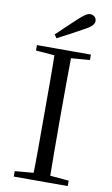

<svg xmlns="http://www.w3.org/2000/svg" viewBox="-102 -996 609 1047"><g transform="rotate(10 202.5 -472.5)"><path d="M138.1 -802Q166.7 -829.3 194.4 -855.9Q222 -882.5 247.6 -905.7Q271.1 -927 284.8 -935.9Q298.6 -944.8 310.5 -944.8Q325 -944.8 335 -935Q344.9 -925.2 344.9 -912.4Q344.9 -899.7 333.5 -887Q322.1 -874.4 291 -858.2Q257.5 -839.2 222.3 -820.5Q187.1 -801.8 150.9 -783.2ZM52.8 0V-30.1L190.9 -42.1H212.5L351.6 -30.1V0ZM155.3 0Q157.5 -83.6 157.6 -167.7Q157.7 -251.7 157.7 -336.8V-391.1Q157.7 -476.1 157.6 -560.4Q157.5 -644.8 155.3 -728H248.5Q247.3 -645.2 246.8 -560.7Q246.3 -476.1 246.3 -391.1V-337Q246.3 -252.2 246.8 -168.1Q247.3 -84.1 248.5 0ZM52.8 -698V-728H351.6V-698L212.5 -686.9H190.9Z"/></g></svg>

Font: Source Han Serif JP VF
Style: Regular
Weight: 250
Designer: Ryoko NISHIZUKA 西塚涼子 (kana & ideographs); Frank Grießhammer (Latin, Greek & Cyrillic); Wenlong ZHANG 张文龙 (bopomofo); San
Foundry: Adobe
Version: Version 2.001;hotconv 1.1.0;makeotfexe 2.6.0